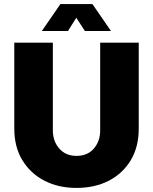

<svg xmlns="http://www.w3.org/2000/svg" viewBox="-20 -909 752 941"><path d="M355 12Q266 12 197.5 -23.5Q129 -59 89.5 -124Q50 -189 50 -279V-700H239V-270Q239 -217 270.5 -181Q302 -145 355 -145Q409 -145 440 -181Q471 -217 471 -270V-700H660V-279Q660 -189 621 -124Q582 -59 513.5 -23.5Q445 12 355 12ZM185 -757 276 -889H433L524 -757H396L354 -822L313 -757Z"/></svg>

Font: MuseoModerno ExtraBold
Style: Regular
Weight: 800
Designer: Pablo Cosgaya, Héctor Gatti, Marcela Romero, and the Authors of The MuseoModerno Project.
Foundry: Omnibus-Type Team
Version: Version 1.001